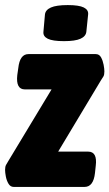

<svg xmlns="http://www.w3.org/2000/svg" viewBox="-38 -736 431 756"><path d="M16 0Q3 0 -4.5 -12.5Q-12 -25 -15 -41Q-18 -57 -18 -67Q-18 -80 -14 -87Q-10 -94 -4 -104L165 -384H60Q24 -384 30 -440L34 -468Q40 -523 74 -523H339Q353 -523 360 -510Q367 -497 370 -481Q373 -465 373 -455Q373 -442 369.5 -435.5Q366 -429 359 -419L191 -139H309Q346 -139 339 -83L336 -55Q330 0 295 0ZM214 -574Q169 -574 150 -583.5Q131 -593 133 -611L139 -679Q141 -697 162.5 -706.5Q184 -716 229 -716Q273 -716 292 -706.5Q311 -697 309 -679L302 -611Q300 -593 279 -583.5Q258 -574 214 -574Z"/></svg>

Font: Asap Condensed Condensed ExtraBold
Style: Italic
Weight: 800
Width: 3
Italic angle: -6°
Designer: Pablo Cosgaya
Foundry: Omnibus-Type
Version: Version 3.001; ttfautohint (v1.8.4.7-5d5b)